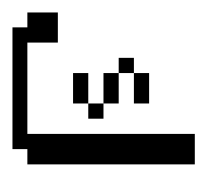

<svg xmlns="http://www.w3.org/2000/svg" viewBox="-32 -300 332 308"><g transform="rotate(90 134.0 -146.0)"><path d="M97.2 -97.2V-121.6H146V-97.2ZM146 -121.6V-146H170.4V-121.6ZM97.2 -146V-170.4H146V-146ZM72.8 -170.4V-194.8H97.2V-170.4ZM97.2 -194.8V-219.2H146V-194.8ZM23.9 0V-23.9H0V-72.8H48.3V-23.9H194.8V-292.5H243.7V-23.9H219.2V0Z"/></g></svg>

Font: FS Mondwest Regular
Style: Regular
Weight: 400
Designer: NZWStudios2024
Foundry: https://fontstruct.com
Version: Version 1.0